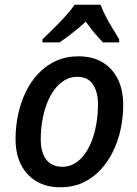

<svg xmlns="http://www.w3.org/2000/svg" viewBox="-20 -786 583 815"><path d="M236 9Q149 9 97.5 -46Q46 -101 46 -196Q46 -247 56.5 -298Q67 -349 88.5 -394Q110 -439 142.5 -473.5Q175 -508 217.5 -527.5Q260 -547 313 -547Q372 -547 414.5 -522Q457 -497 480 -450.5Q503 -404 503 -340Q503 -289 492.5 -239Q482 -189 460.5 -144.5Q439 -100 407 -65.5Q375 -31 332.5 -11Q290 9 236 9ZM246 -78Q271 -78 294 -90.5Q317 -103 335.5 -126.5Q354 -150 367.5 -183Q381 -216 388.5 -257.5Q396 -299 396 -346Q396 -375 387.5 -401Q379 -427 360 -443.5Q341 -460 308 -460Q279 -460 254.5 -445.5Q230 -431 211 -405.5Q192 -380 179 -346Q166 -312 159.5 -273.5Q153 -235 153 -194Q153 -139 176.5 -108.5Q200 -78 246 -78ZM160 -619Q178 -636 204.5 -662Q231 -688 256.5 -716Q282 -744 297 -766H407Q416 -741 430 -714.5Q444 -688 459 -663.5Q474 -639 486 -619V-606H417Q407 -617 394 -631Q381 -645 368.5 -661.5Q356 -678 344 -694Q316 -668 287.5 -646Q259 -624 233 -606H160Z"/></svg>

Font: Noto Sans Display Medium
Style: Italic
Weight: 500
Italic angle: -12°
Designer: Monotype Design Team
Foundry: Monotype Imaging Inc.
Version: Version 2.003